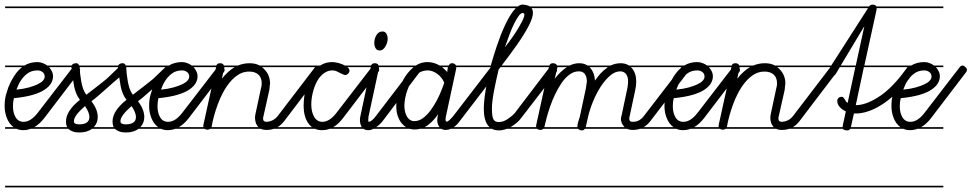

<svg xmlns="http://www.w3.org/2000/svg" viewBox="-22 -570 4195 829"><path d="M222 -14H111Q95 -8 78 -8Q62 -8 49 -14H0V-21H37Q27 -28 19 -39Q9 -54 3.5 -72.5Q-2 -91 -2 -112Q-2 -141 4 -161Q10 -181 14 -193Q35 -245 65 -273Q69 -277 73 -280H0V-287H83Q108 -302 140 -302Q152 -302 164 -297Q174 -293 182 -287H222V-280H190Q196 -273 201 -264Q207 -253 207 -240Q207 -225 198.5 -210.5Q190 -196 171 -183Q152 -170 119.5 -160.5Q87 -151 38 -146Q34 -130 34 -111Q34 -83 45.5 -63.5Q57 -44 80 -44Q111 -44 141 -83L292 -279Q298 -287 305 -287Q311 -287 317.5 -280.5Q324 -274 324 -269Q324 -262 320 -258L169 -60Q149 -34 126 -21H222ZM93 -250Q65 -228 49 -183Q80 -186 103 -192.5Q126 -199 141.5 -206.5Q157 -214 164 -222.5Q171 -231 171 -239Q171 -252 161.5 -259Q152 -266 140 -266Q112 -266 93 -250ZM222 239H0V232H222ZM222 -535H0V-542H222Z M423 -280H322Q323 -266 324 -251Q326 -234 329 -217.5Q332 -201 337 -186.5Q342 -172 351 -161Q358 -166 369 -175Q380 -184 393 -193.5Q406 -203 418 -213Q430 -223 439 -230L486 -275Q492 -283 499 -283Q506 -283 512.5 -277Q519 -271 519 -266Q519 -261 514 -254L464 -211Q445 -194 432 -182.5Q419 -171 409 -162.5Q399 -154 391 -147Q383 -140 373 -133Q400 -97 400 -65Q400 -39 383 -21H423V-14H375Q355 2 320 2Q295 2 279 -9Q276 -11 273 -14H222V-21H268Q263 -31 263 -46Q263 -91 323 -139Q305 -163 298.5 -195Q292 -227 288 -274L286 -280H222V-287H287Q289 -289 291 -292Q297 -297 307 -297Q316 -297 320 -287H423ZM364 -65Q364 -84 345 -112Q321 -91 309 -75Q297 -59 297 -46Q297 -39 303.5 -36Q310 -33 319 -33Q364 -33 364 -65ZM423 239H222V232H423ZM423 -535H222V-542H423Z M624 -280H523Q524 -266 525 -251Q527 -234 530 -217.5Q533 -201 538 -186.5Q543 -172 552 -161Q559 -166 570 -175Q581 -184 594 -193.5Q607 -203 619 -213Q631 -223 640 -230L687 -275Q693 -283 700 -283Q707 -283 713.5 -277Q720 -271 720 -266Q720 -261 715 -254L665 -211Q646 -194 633 -182.5Q620 -171 610 -162.5Q600 -154 592 -147Q584 -140 574 -133Q601 -97 601 -65Q601 -39 584 -21H624V-14H576Q556 2 521 2Q496 2 480 -9Q477 -11 474 -14H423V-21H469Q464 -31 464 -46Q464 -91 524 -139Q506 -163 499.5 -195Q493 -227 489 -274L487 -280H423V-287H488Q490 -289 492 -292Q498 -297 508 -297Q517 -297 521 -287H624ZM565 -65Q565 -84 546 -112Q522 -91 510 -75Q498 -59 498 -46Q498 -39 504.5 -36Q511 -33 520 -33Q565 -33 565 -65ZM624 239H423V232H624ZM624 -535H423V-542H624Z M846 -14H735Q719 -8 702 -8Q686 -8 673 -14H624V-21H661Q651 -28 643 -39Q633 -54 627.5 -72.5Q622 -91 622 -112Q622 -141 628 -161Q634 -181 638 -193Q659 -245 689 -273Q693 -277 697 -280H624V-287H707Q732 -302 764 -302Q776 -302 788 -297Q798 -293 806 -287H846V-280H814Q820 -273 825 -264Q831 -253 831 -240Q831 -225 822.5 -210.5Q814 -196 795 -183Q776 -170 743.5 -160.5Q711 -151 662 -146Q658 -130 658 -111Q658 -83 669.5 -63.5Q681 -44 704 -44Q735 -44 765 -83L916 -279Q922 -287 929 -287Q935 -287 941.5 -280.5Q948 -274 948 -269Q948 -262 944 -258L793 -60Q773 -34 750 -21H846ZM717 -250Q689 -228 673 -183Q704 -186 727 -192.5Q750 -199 765.5 -206.5Q781 -214 788 -222.5Q795 -231 795 -239Q795 -252 785.5 -259Q776 -266 764 -266Q736 -266 717 -250ZM846 239H624V232H846ZM846 -535H624V-542H846Z M1268 -14H1161Q1146 -9 1129 -9Q1114 -9 1104 -14H886Q881 -10 874 -10Q867 -10 861 -14H846V-21H856Q856 -23 856 -25V-30L911 -280H846V-287H912Q916 -297 928 -297Q937 -297 942 -292Q944 -289 945 -287H1005Q1029 -297 1056 -297Q1077 -297 1093 -290Q1096 -288 1099 -287H1268V-280H1109Q1115 -276 1120 -270Q1132 -258 1138 -242.5Q1144 -227 1144 -209Q1143 -204 1142.5 -197.5Q1142 -191 1141 -182L1115 -66Q1114 -64 1114 -59Q1114 -49 1119 -46.5Q1124 -44 1129 -44Q1159 -46 1177 -69L1336 -277Q1342 -285 1349 -285Q1356 -285 1362.5 -279.5Q1369 -274 1369 -266Q1369 -260 1364 -256L1205 -47Q1192 -30 1176 -21H1268ZM1089 -27Q1083 -35 1081 -45Q1079 -55 1079 -63Q1079 -69 1080 -73L1105 -190Q1108 -198 1108 -210Q1108 -235 1093.5 -248Q1079 -261 1054 -261Q1029 -261 1008.5 -248.5Q988 -236 971 -215.5Q954 -195 940.5 -169.5Q927 -144 917.5 -117.5Q908 -91 901.5 -67Q895 -43 892 -24L891 -21H1094ZM1268 239H846V232H1268ZM1268 -535H846V-542H1268ZM946 -277Q946 -276 946 -275L936 -230Q962 -263 991 -280H947Q947 -279 946 -277Z M1514 -14H1402Q1386 -8 1368 -8Q1351 -8 1338 -14H1268V-21H1325Q1316 -28 1309 -38Q1299 -52 1294 -71Q1289 -90 1289 -112Q1289 -127 1291 -147Q1293 -167 1298 -188Q1303 -209 1312.5 -229.5Q1322 -250 1336 -266Q1343 -274 1350 -280H1268V-287H1360Q1364 -289 1369 -292Q1388 -302 1413 -302Q1420 -302 1432.5 -299.5Q1445 -297 1457 -292Q1462 -289 1467 -287H1514V-280H1478Q1487 -273 1487 -265Q1487 -258 1481 -252Q1475 -246 1469 -246Q1465 -246 1459 -249L1446 -255Q1439 -259 1431 -262.5Q1423 -266 1413 -266Q1381 -266 1355 -232Q1341 -212 1332 -183Q1322 -149 1322 -119Q1322 -87 1334.5 -65.5Q1347 -44 1370 -44Q1401 -44 1431 -83L1582 -279Q1587 -287 1595 -287Q1602 -287 1608.5 -280.5Q1615 -274 1615 -269Q1615 -262 1610 -258L1459 -60Q1439 -34 1417 -21H1514ZM1514 -535H1268V-542H1514ZM1514 239H1268V232H1514Z M1694 -280H1615Q1615 -279 1614.5 -277.5Q1614 -276 1614 -275L1569 -66Q1568 -57 1568 -51Q1568 -48 1569 -44Q1576 -44 1584.5 -51Q1593 -58 1601 -69L1760 -277Q1766 -285 1773 -285Q1780 -285 1786.5 -279Q1793 -273 1793 -266Q1793 -260 1788 -256L1630 -47Q1616 -30 1602 -21H1694V-14H1591Q1579 -8 1569 -8Q1555 -8 1547 -14H1514V-21H1540Q1532 -35 1532 -52Q1532 -61 1535 -73L1579 -280H1514V-287H1580Q1584 -297 1596 -297Q1605 -297 1610 -292Q1612 -289 1613 -287H1694ZM1633 -434Q1643 -432 1647.5 -422.5Q1652 -413 1652 -404Q1652 -394 1649 -385Q1646 -376 1641.5 -368.5Q1637 -361 1631 -356.5Q1625 -352 1618 -352Q1605 -352 1599.5 -362Q1594 -372 1594 -384Q1594 -392 1596 -400.5Q1598 -409 1602.5 -417Q1607 -425 1613.5 -429.5Q1620 -434 1628 -434ZM1694 239H1514V232H1694ZM1694 -535H1514V-542H1694Z M2029 -14H1925Q1914 -9 1903 -9Q1892 -9 1883 -14H1792Q1781 -11 1769 -11Q1757 -11 1746 -14H1694V-21H1731Q1721 -27 1713 -37Q1702 -50 1695.5 -68.5Q1689 -87 1689 -112Q1689 -146 1699.5 -179.5Q1710 -213 1728 -240Q1744 -264 1764 -280H1694V-287H1773Q1796 -302 1823 -302Q1846 -302 1867 -292Q1872 -290 1877 -287H1915Q1917 -289 1919 -292Q1923 -297 1929 -297Q1939 -297 1943 -292Q1946 -290 1947 -287H2029V-280H1948V-275L1903 -66Q1901 -58 1902 -51Q1902 -46 1906 -45Q1910 -44 1918 -51Q1926 -58 1935 -69L2095 -277Q2102 -285 2108 -285Q2114 -285 2121 -279Q2128 -273 2128 -266Q2128 -260 2123 -256L1963 -47Q1951 -30 1937 -21H2029ZM1886 -185Q1890 -195 1892 -200.5Q1894 -206 1896 -213Q1886 -237 1865.5 -251.5Q1845 -266 1825 -266Q1795 -266 1773.5 -244.5Q1752 -223 1737 -181Q1724 -144 1724 -112Q1724 -100 1727 -87.5Q1730 -75 1735.5 -66Q1741 -57 1749 -52Q1757 -47 1767 -47Q1786 -47 1803.5 -59.5Q1821 -72 1836 -92Q1851 -112 1864 -136.5Q1877 -161 1886 -185ZM2029 239H1694V232H2029ZM2029 -535H1694V-542H2029ZM1866 -51Q1866 -64 1870 -77Q1842 -37 1811 -21H1876Q1866 -33 1866 -51ZM1909 -259Q1909 -262 1910 -268Q1911 -273 1912 -280H1887Q1898 -271 1909 -259Z M2282 -280H2139L2131 -270Q2119 -220 2110.5 -175Q2102 -130 2102 -100Q2102 -67 2108.5 -55Q2115 -43 2131 -43Q2150 -43 2168.5 -55Q2187 -67 2200 -81L2350 -278Q2356 -286 2364 -286Q2371 -286 2377 -279Q2383 -272 2383 -266Q2383 -261 2379 -256L2228 -60Q2220 -49 2208.5 -39.5Q2197 -30 2184 -22Q2183 -22 2182 -21H2282V-14H2167L2158 -11Q2145 -7 2133 -7Q2115 -7 2101 -14H2029V-21H2092Q2067 -43 2067 -100Q2067 -133 2074.5 -179Q2082 -225 2094 -274Q2095 -277 2096 -280H2029V-287H2097Q2109 -329 2123 -371Q2139 -419 2157 -458Q2175 -497 2194 -522Q2200 -529 2205 -535H2029V-542H2213Q2222 -548 2230 -550H2236Q2255 -549 2266 -542H2282V-535H2273Q2279 -527 2279 -514Q2279 -492 2259 -455Q2242 -422 2209 -375Q2181 -335 2144 -287H2282ZM2158 -366Q2177 -390 2192 -411.5Q2207 -433 2218 -452Q2229 -471 2235.5 -484.5Q2242 -498 2242 -506Q2242 -514 2234 -514Q2226 -513 2217 -500.5Q2208 -488 2198 -468Q2188 -448 2178 -421.5Q2168 -395 2158 -366ZM2282 239H2029V232H2282Z M2849 -280H2702Q2704 -277 2707 -275Q2725 -253 2725 -218Q2725 -201 2721 -182L2696 -65Q2695 -63 2695 -59Q2695 -51 2698 -47.5Q2701 -44 2711 -44Q2739 -44 2758 -69L2918 -277Q2923 -285 2930 -285Q2937 -285 2943.5 -279Q2950 -273 2950 -267Q2950 -260 2946 -256L2786 -47Q2773 -30 2757 -21H2849V-14H2742Q2727 -9 2710 -9Q2696 -9 2685 -14H2503Q2499 -7 2491 -7Q2482 -7 2476 -12Q2475 -13 2474 -14H2324L2323 -13Q2318 -9 2311 -9Q2304 -9 2298 -13V-14H2282V-21H2293V-24V-29L2348 -280H2282V-287H2350Q2354 -297 2365 -297Q2375 -297 2380 -292Q2382 -289 2383 -287H2437Q2458 -297 2479 -297Q2500 -297 2515 -287H2614Q2635 -297 2658 -297Q2679 -297 2694 -287H2849ZM2673 -23Q2659 -38 2659 -57Q2659 -64 2662 -72L2687 -190L2689 -204Q2690 -211 2690 -217Q2690 -240 2680.5 -251Q2671 -262 2656 -262Q2633 -262 2611 -242.5Q2589 -223 2570.5 -194Q2552 -165 2538 -130.5Q2524 -96 2517 -65L2507 -21H2675Q2674 -22 2673 -23ZM2329 -24Q2329 -22 2328 -21H2471V-22Q2471 -35 2476 -49Q2481 -63 2483 -73L2508 -190Q2509 -198 2510 -205Q2511 -212 2512 -217Q2512 -238 2503.5 -250Q2495 -262 2477 -262Q2456 -262 2437 -248Q2418 -234 2403 -212Q2388 -190 2375 -163Q2362 -136 2353 -109.5Q2344 -83 2338 -60.5Q2332 -38 2329 -24ZM2849 -535H2282V-542H2849ZM2849 239H2282V232H2849ZM2527 -276Q2545 -256 2547 -222Q2571 -258 2599 -277Q2601 -279 2602 -280H2524Q2525 -278 2527 -276ZM2384 -277Q2384 -276 2384 -275L2373 -230Q2398 -262 2424 -279L2425 -280H2385Q2385 -279 2384 -277Z M3071 -14H2960Q2944 -8 2927 -8Q2911 -8 2898 -14H2849V-21H2886Q2876 -28 2868 -39Q2858 -54 2852.5 -72.5Q2847 -91 2847 -112Q2847 -141 2853 -161Q2859 -181 2863 -193Q2884 -245 2914 -273Q2918 -277 2922 -280H2849V-287H2932Q2957 -302 2989 -302Q3001 -302 3013 -297Q3023 -293 3031 -287H3071V-280H3039Q3045 -273 3050 -264Q3056 -253 3056 -240Q3056 -225 3047.5 -210.5Q3039 -196 3020 -183Q3001 -170 2968.5 -160.5Q2936 -151 2887 -146Q2883 -130 2883 -111Q2883 -83 2894.5 -63.5Q2906 -44 2929 -44Q2960 -44 2990 -83L3141 -279Q3147 -287 3154 -287Q3160 -287 3166.5 -280.5Q3173 -274 3173 -269Q3173 -262 3169 -258L3018 -60Q2998 -34 2975 -21H3071ZM2942 -250Q2914 -228 2898 -183Q2929 -186 2952 -192.5Q2975 -199 2990.5 -206.5Q3006 -214 3013 -222.5Q3020 -231 3020 -239Q3020 -252 3010.5 -259Q3001 -266 2989 -266Q2961 -266 2942 -250ZM3071 239H2849V232H3071ZM3071 -535H2849V-542H3071Z M3493 -14H3386Q3371 -9 3354 -9Q3339 -9 3329 -14H3111Q3106 -10 3099 -10Q3092 -10 3086 -14H3071V-21H3081Q3081 -23 3081 -25V-30L3136 -280H3071V-287H3137Q3141 -297 3153 -297Q3162 -297 3167 -292Q3169 -289 3170 -287H3230Q3254 -297 3281 -297Q3302 -297 3318 -290Q3321 -288 3324 -287H3493V-280H3334Q3340 -276 3345 -270Q3357 -258 3363 -242.5Q3369 -227 3369 -209Q3368 -204 3367.5 -197.5Q3367 -191 3366 -182L3340 -66Q3339 -64 3339 -59Q3339 -49 3344 -46.5Q3349 -44 3354 -44Q3384 -46 3402 -69L3561 -277Q3567 -285 3574 -285Q3581 -285 3587.5 -279.5Q3594 -274 3594 -266Q3594 -260 3589 -256L3430 -47Q3417 -30 3401 -21H3493ZM3314 -27Q3308 -35 3306 -45Q3304 -55 3304 -63Q3304 -69 3305 -73L3330 -190Q3333 -198 3333 -210Q3333 -235 3318.5 -248Q3304 -261 3279 -261Q3254 -261 3233.5 -248.5Q3213 -236 3196 -215.5Q3179 -195 3165.5 -169.5Q3152 -144 3142.5 -117.5Q3133 -91 3126.5 -67Q3120 -43 3117 -24L3116 -21H3319ZM3493 239H3071V232H3493ZM3493 -535H3071V-542H3493ZM3171 -277Q3171 -276 3171 -275L3161 -230Q3187 -263 3216 -280H3172Q3172 -279 3171 -277Z M3829 -14H3649Q3645 -7 3637 -7Q3621 -7 3617 -14H3493V-21H3616Q3616 -25 3617 -29L3630 -89Q3615 -96 3604 -107.5Q3593 -119 3593 -136Q3593 -141 3598 -146.5Q3603 -152 3612 -152Q3617 -152 3620 -148.5Q3623 -145 3625.5 -141Q3628 -137 3630.5 -132.5Q3633 -128 3638 -126L3671 -280H3604L3586 -250Q3580 -242 3573 -242Q3566 -242 3560 -248Q3554 -254 3554 -261Q3554 -266 3558 -272L3563 -280H3493V-287H3567L3726 -535H3493V-542H3730L3731 -543Q3736 -550 3746 -550Q3755 -550 3760 -545Q3761 -543 3762 -542H3829V-535H3763Q3763 -532 3763 -529L3710 -287H3829V-280H3708L3673 -116H3674Q3714 -116 3767 -148.5Q3820 -181 3873 -249L3894 -277Q3900 -285 3907 -285Q3917 -285 3922 -280Q3927 -275 3927 -266Q3926 -260 3922 -256L3901 -227Q3871 -189 3840.5 -161Q3810 -133 3780.5 -115Q3751 -97 3724 -88.5Q3697 -80 3674 -80H3665L3652 -22V-21H3829ZM3710 -457 3608 -287H3673ZM3829 239H3493V232H3829Z M4051 -14H3940Q3924 -8 3907 -8Q3891 -8 3878 -14H3829V-21H3866Q3856 -28 3848 -39Q3838 -54 3832.5 -72.5Q3827 -91 3827 -112Q3827 -141 3833 -161Q3839 -181 3843 -193Q3864 -245 3894 -273Q3898 -277 3902 -280H3829V-287H3912Q3937 -302 3969 -302Q3981 -302 3993 -297Q4003 -293 4011 -287H4051V-280H4019Q4025 -273 4030 -264Q4036 -253 4036 -240Q4036 -225 4027.5 -210.5Q4019 -196 4000 -183Q3981 -170 3948.5 -160.5Q3916 -151 3867 -146Q3863 -130 3863 -111Q3863 -83 3874.5 -63.5Q3886 -44 3909 -44Q3940 -44 3970 -83L4121 -279Q4127 -287 4134 -287Q4140 -287 4146.5 -280.5Q4153 -274 4153 -269Q4153 -262 4149 -258L3998 -60Q3978 -34 3955 -21H4051ZM3922 -250Q3894 -228 3878 -183Q3909 -186 3932 -192.5Q3955 -199 3970.5 -206.5Q3986 -214 3993 -222.5Q4000 -231 4000 -239Q4000 -252 3990.5 -259Q3981 -266 3969 -266Q3941 -266 3922 -250ZM4051 239H3829V232H4051ZM4051 -535H3829V-542H4051Z"/></svg>

Font: Gruenewald VA 1. Klasse
Style: Regular
Weight: 400
Designer: Peter Wiegel
Foundry: Peter Wiegel, nach dem Schriftentwurf von Dr. H. Gr¸newald
Version: Version 0.007